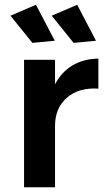

<svg xmlns="http://www.w3.org/2000/svg" viewBox="-20 -786 443 806"><path d="M393 -540V-414Q310 -419 260.5 -375.5Q211 -332 211 -258V0H81V-535H211V-432Q238 -484 284.5 -511.5Q331 -539 393 -540ZM131 -766 210 -615 116 -606 24 -720ZM304 -766 383 -615 289 -606 197 -720Z"/></svg>

Font: Montserrat Medium
Style: Regular
Weight: 500
Designer: Julieta Ulanovsky
Foundry: Julieta Ulanovsky
Version: Version 6.001